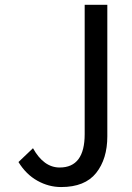

<svg xmlns="http://www.w3.org/2000/svg" viewBox="-20 -755 540 787"><path d="M419.9 -735.4V-196.3Q419.9 -103.5 374 -45.9Q328.1 11.7 230.5 11.7Q179.7 11.7 133.3 -14.2Q86.9 -40 55.7 -90.8L115.2 -147.5Q159.2 -68.4 224.6 -68.4Q327.1 -68.4 327.1 -205.1V-735.4Z"/></svg>

Font: GenEi Gothic M Regular
Style: Regular
Weight: 400
Designer: o_tamon (Modified); [Source Han Sans]
Ryoko NISHIZUKA  (kana & ideographs); Paul D. Hunt (Latin, Greek & Cyrillic); Wenl
Version: Version 1.1a;Original Version 1.004